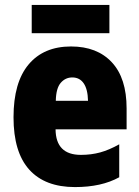

<svg xmlns="http://www.w3.org/2000/svg" viewBox="-20 -751 567 781"><path d="M269 -562Q375 -562 435 -497.5Q495 -433 495 -310V-225H206Q207 -121 309 -121Q351 -121 387.5 -131Q424 -141 465 -164V-30Q393 10 285 10Q163 10 99 -61Q35 -132 35 -274Q35 -416 96.5 -489Q158 -562 269 -562ZM274 -436Q246 -436 227 -414Q208 -392 207 -341H338Q337 -388 320.5 -412Q304 -436 274 -436ZM425 -731V-616H109V-731Z"/></svg>

Font: Noto Sans Bengali Condensed Black
Style: Regular
Weight: 900
Width: 3
Designer: Joana Ranito - Universal Thirst; Jelle Bosma - Monotype Design Team
Foundry: Universal Thirst ehf.
Version: Version 3.000; ttfautohint (v1.8.4.7-5d5b)